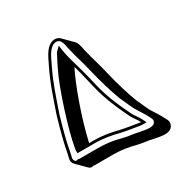

<svg xmlns="http://www.w3.org/2000/svg" viewBox="-161 -797 965 989"><g transform="rotate(-30 321.5 -302.0)"><path d="M142 8C145 9 148 9 151 9H259C301 9 344 15 389 27C398 29 408 31 418 33L453 38C496 45 573 73 591 25C595 15 595 6 591 -3C580 -26 563 -56 544 -84C530 -104 513 -149 500 -175C478 -233 459 -297 442 -368C423 -448 417 -456 399 -531C394 -559 389 -579 377 -591L324 -644C319 -649 312 -653 304 -655C271 -661 243 -639 218 -590L201 -555C158 -468 139 -403 107 -312C80 -219 64 -155 59 -122C55 -96 39 -71 61 -50L114 3C121 10 130 12 142 8ZM311 -482C317 -461 329 -417 345 -346C355 -303 370 -256 392 -205L404 -177C413 -157 421 -141 431 -120C438 -105 457 -83 466 -64C465 -64 460 -64 451 -66C447 -67 378 -77 350 -84C307 -95 260 -104 206 -104H180C210 -237 271 -405 311 -482ZM102 -89H206C258 -89 303 -80 346 -69C375 -62 443 -52 448 -51C458 -49 464 -49 466 -49H490L480 -70C470 -92 450 -114 445 -126C435 -147 427 -164 418 -183L406 -211C384 -261 370 -307 360 -349C344 -419 331 -464 325 -485C311 -531 303 -566 300 -587L296 -617L274 -596C268 -590 265 -582 259 -570L241 -535C237 -528 235 -521 230 -512C193 -440 119 -216 103 -114C101 -108 102 -106 102 -104ZM89 -61C80 -58 75 -57 71 -62C59 -77 69 -87 74 -120C79 -151 94 -215 121 -307C153 -399 172 -462 214 -548L231 -583C255 -631 279 -644 301 -640C317 -635 324 -621 331 -581C349 -505 355 -497 374 -418C391 -346 411 -281 433 -222C446 -197 463 -151 479 -128C497 -101 514 -72 524 -50C526 -44 527 -40 524 -33C512 -2 455 -21 402 -30L368 -35C357 -37 348 -39 340 -41C293 -54 250 -59 206 -59H98C92 -59 93 -60 89 -61Z"/></g></svg>

Font: Squarish
Style: Shd
Weight: 400
Foundry: Cannot Into Space Fonts
Version: Version 0.272